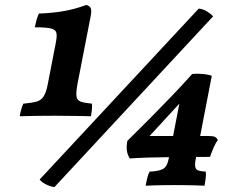

<svg xmlns="http://www.w3.org/2000/svg" viewBox="-20 -750 940 778"><path d="M329.5 -730Q344 -726 347.8 -716.7Q351.6 -707.4 347.5 -684.8L294.2 -411.1Q287.7 -376 289.9 -359.7Q292.1 -343.4 307.1 -338.2Q322.1 -333 352.6 -329.9Q353.6 -318.8 352.4 -306Q351.1 -293.1 348.6 -279Q328.1 -280 301.9 -280Q275.7 -280 249.3 -280.5Q222.9 -281 201.4 -281Q169.8 -281 129.9 -280.5Q90 -280 59.9 -279Q61.9 -291.6 65.6 -305.2Q69.4 -318.8 74.5 -329.9Q108.1 -333 127.1 -337.9Q146 -342.9 156.7 -359.2Q167.4 -375.4 174 -411.1L205.7 -574.4Q211.7 -603.4 208.5 -616.9Q205.3 -630.4 185.5 -634.9Q165.8 -639.4 120.9 -639.4Q124 -654 127.7 -667.9Q131.5 -681.8 137.6 -695Q197 -697.4 241.8 -705.6Q286.7 -713.9 329.5 -730ZM200.7 8Q182.5 5.7 164.9 -3.6Q147.2 -13 140.7 -22.6L785.2 -715.1Q802.5 -713.7 818.5 -703.9Q834.5 -694 843.7 -684ZM569.9 2.5Q572.9 -12.7 576.7 -28.7Q580.5 -44.8 586.1 -54.5Q622.1 -56 639.6 -64.9Q657.1 -73.7 663.5 -106.3L715.6 -375.5L752.5 -379.7L554.1 -164.2L552.2 -198.8H827.9Q843 -198.8 850.8 -195.3Q858.6 -191.7 862.6 -182Q853.6 -170.6 845.3 -151.4Q837 -132.2 831 -114.3Q749.8 -114.3 688.4 -113.6Q627.1 -112.8 582.7 -111.6Q538.2 -110.3 506.1 -107.9Q487.4 -135.3 496.1 -179.3Q542.8 -225 586.1 -268.8Q629.5 -312.7 672.5 -357.2Q715.5 -401.7 758.5 -450Q771.1 -451.6 785.9 -451.1Q800.7 -450.6 814.7 -448.5Q828.7 -446.5 838.2 -443L773.2 -106.3Q768.8 -83.1 771.5 -72.5Q774.3 -61.9 785.1 -58.7Q795.8 -55.5 813.9 -54.5Q815.4 -42.3 813.3 -27Q811.3 -11.7 808.8 2.5Q793.6 1.5 770.9 1Q748.3 0.5 725.9 0.2Q703.5 0 687.5 0Q671.5 0 649.4 0.2Q627.3 0.5 605.7 1Q584.1 1.5 569.9 2.5Z"/></svg>

Font: Vollkorn
Style: Italic
Weight: 400
Italic angle: -11°
Designer: Friedrich Althausen
Foundry: Friedrich Althausen
Version: Version 5.001